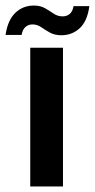

<svg xmlns="http://www.w3.org/2000/svg" viewBox="-42 -672 342 692"><path d="M-22 -546Q-14 -600 13.5 -626Q41 -652 80 -652Q104 -652 121 -642Q138 -632 152 -622.5Q166 -613 184 -613Q199 -613 209.5 -622Q220 -631 223 -650H280Q273 -596 245.5 -570.5Q218 -545 179 -545Q155 -545 138 -554.5Q121 -564 106.5 -574Q92 -584 75 -584Q60 -584 49.5 -574.5Q39 -565 36 -546ZM67 -500H185V0H67Z"/></svg>

Font: Albert Sans SemiBold
Style: Regular
Weight: 600
Designer: Andreas Rasmussen
Foundry: a.Foundry
Version: Version 1.025